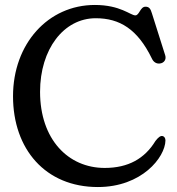

<svg xmlns="http://www.w3.org/2000/svg" viewBox="-20 -736 712 774"><path d="M374.5 18C551.5 18 645.5 -101.5 647 -169.5C647 -179 642.5 -186 635.5 -187.5C627 -189.5 618 -182.5 606.5 -167.5C563.5 -97 497.5 -59 402 -59C255 -59 141.5 -174 141.5 -366C141.5 -538 237 -662.5 366 -662.5C462.5 -662.5 534.5 -618.5 592 -500.5C599 -485 611 -478.5 624 -480C641 -481.5 651.5 -496 646 -513L592.5 -682C587 -701 581 -709 566.5 -709C545 -709 542 -674 525.5 -674C506 -674 465.5 -716 362.5 -716C173.5 -716 32.5 -559 32.5 -348C32.5 -135 163 18 374.5 18Z"/></svg>

Font: dr Title
Style: Regular
Weight: 400
Version: Version 1.000;hotconv 1.0.109;makeotfexe 2.5.65596